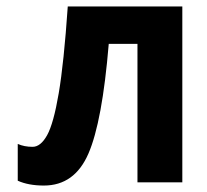

<svg xmlns="http://www.w3.org/2000/svg" viewBox="-20 -565 640 595"><path d="M317 -429H406V0H545V-545H190Q178 -370 162 -276Q146 -182 126 -146Q106 -110 81 -110Q55 -110 35 -119V-5Q68 10 116 10Q211 10 254 -89Q297 -188 317 -429Z"/></svg>

Font: Noto Sans Mono UI
Style: Bold
Weight: 700
Designer: Monotype Design team
Foundry: Monotype Imaging Inc.
Version: 1.000